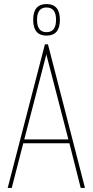

<svg xmlns="http://www.w3.org/2000/svg" viewBox="-20 -929 458 949"><path d="M18 0 202 -710H217L400 0H379L323 -221H95L38 0ZM100 -240H318L209 -660ZM210 -753Q144 -753 144 -831Q144 -909 210 -909Q276 -909 276 -831Q276 -753 210 -753ZM210 -770Q257 -770 257 -831Q257 -892 210 -892Q163 -892 163 -831Q163 -770 210 -770Z"/></svg>

Font: Georama SemiCondensed Thin
Style: Regular
Weight: 100
Width: 4
Designer: Jean-Baptiste Levee
Foundry: Production Type
Version: Version 1.000